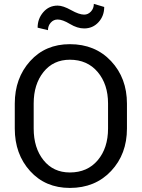

<svg xmlns="http://www.w3.org/2000/svg" viewBox="-20 -946 722 977"><path d="M626 -292Q626 -161.6 545.2 -75.7Q464.4 10.3 335.4 10.3Q210.9 10.3 133.1 -75.7Q55.2 -161.6 55.2 -292V-418.5Q55.2 -548.3 133.1 -634.8Q210.9 -721.2 335.4 -721.2Q464.4 -721.2 545.2 -635Q626 -548.8 626 -418.5ZM529.8 -419.4Q529.8 -517.1 477.1 -579.6Q424.3 -642.1 335.4 -642.1Q251.5 -642.1 201.4 -579.6Q151.4 -517.1 151.4 -419.4V-292Q151.4 -193.4 201.4 -130.9Q251.5 -68.4 335.4 -68.4Q424.8 -68.4 477.3 -130.6Q529.8 -192.9 529.8 -292ZM510.3 -910.6Q510.3 -864.7 481.2 -833Q452.1 -801.3 408.2 -801.3Q373.5 -801.3 335.9 -824Q298.3 -846.7 273.4 -846.7Q252.4 -846.7 238.3 -830.8Q224.1 -814.9 224.1 -792.5L171.4 -805.2Q171.4 -850.6 200.2 -884Q229 -917.5 273.4 -917.5Q300.8 -917.5 341.8 -894.5Q382.8 -871.6 408.2 -871.6Q428.2 -871.6 442.9 -887.5Q457.5 -903.3 457.5 -926.3Z"/></svg>

Font: GeogebraSans
Style: Regular
Weight: 400
Designer: Google
Version: Version 1.100140; 2013